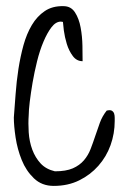

<svg xmlns="http://www.w3.org/2000/svg" viewBox="-20 -610 431 630"><path d="M25.4 -224.6Q28.3 -259.8 31.2 -301.3Q34.2 -342.8 40.5 -383.8Q46.9 -424.8 57.1 -461.9Q67.4 -499 84.5 -527.8Q101.6 -556.6 127 -573.7Q152.3 -590.8 188.5 -589.8Q212.9 -589.8 226.1 -569.3Q239.3 -548.8 244.6 -519.5Q250 -490.2 250.5 -459.5Q251 -428.7 251 -409.2Q231.4 -409.2 218.8 -426.3Q206.1 -443.4 199.2 -465.8Q192.4 -488.3 189.5 -509.8L186.5 -538.1Q185.5 -538.1 183.1 -538.6Q180.7 -539.1 179.7 -539.1Q163.1 -539.1 148.9 -520.5Q134.8 -502 122.6 -473.1Q110.4 -444.3 101.6 -408.7Q92.8 -373 86.9 -338.9Q81.1 -304.7 77.6 -275.9Q74.2 -247.1 74.2 -231.4Q72.3 -206.1 74.2 -175.8Q76.2 -145.5 85.9 -119.1Q95.7 -92.8 113.3 -73.7Q130.9 -54.7 160.2 -47.9Q196.3 -47.9 218.8 -57.6Q241.2 -67.4 255.4 -84Q269.5 -100.6 277.3 -121.1Q285.2 -141.6 292.5 -163.6Q299.8 -185.5 307.6 -207Q315.4 -228.5 330.1 -247.1Q341.8 -250 347.2 -246.6Q352.5 -243.2 354.5 -237.3Q356.4 -231.4 356.4 -223.6V-212.9Q356.4 -171.9 342.8 -133.8Q329.1 -95.7 302.7 -65.9Q276.4 -36.1 239.7 -18.1Q203.1 0 156.2 0Q117.2 0 91.3 -24.9Q65.4 -49.8 51.3 -85Q37.1 -120.1 31.2 -158.7Q25.4 -197.3 25.4 -224.6Z"/></svg>

Font: Shadows Into Light
Style: Regular
Weight: 400
Designer: Kimberly Geswein
Foundry: Kimberly Geswein
Version: Version 001.000